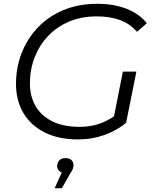

<svg xmlns="http://www.w3.org/2000/svg" viewBox="-20 -726 813 1008"><path d="M391 6Q288 6 215 -30.5Q142 -67 103 -132.5Q64 -198 64 -285Q64 -371 93.5 -447Q123 -523 178.5 -581.5Q234 -640 313 -673Q392 -706 491 -706Q579 -706 645.5 -679.5Q712 -653 751 -604L699 -559Q663 -601 610.5 -620.5Q558 -640 488 -640Q407 -640 342.5 -612.5Q278 -585 232.5 -537Q187 -489 162 -425Q137 -361 137 -288Q137 -221 166.5 -169.5Q196 -118 254.5 -89Q313 -60 399 -60Q462 -60 514.5 -81Q567 -102 612 -141L642 -81Q594 -41 528.5 -17.5Q463 6 391 6ZM574 -92 625 -350H696L642 -81ZM267 262 316 154 320 182Q302 182 291 171.5Q280 161 280 147Q280 128 291.5 116Q303 104 323 104Q344 104 355 114.5Q366 125 366 140Q366 152 362 161.5Q358 171 348 186L305 262Z"/></svg>

Font: MOST Montserrat
Style: Italic
Weight: 400
Italic angle: -11.3°
Designer: Julieta Ulanovsky
Foundry: Julieta Ulanovsky
Version: Version 8.000;March 11, 2024;FontCreator 15.0.0.2926 64-bit